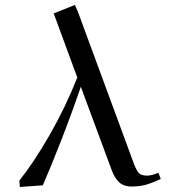

<svg xmlns="http://www.w3.org/2000/svg" viewBox="-20 -748 689 775"><path d="M58.1 -19Q115.2 -90.3 179.7 -202.1Q244.1 -314 292 -435.1L196.8 -693.8L282.2 -728L293.9 -702.1L522 -83Q532.7 -56.2 542.7 -47.6Q552.7 -39.1 573.2 -39.1Q593.3 -39.1 619.1 -50.8L628.9 -25.9Q592.8 -8.8 567.9 -2Q543 4.9 509.8 4.9Q480.5 4.9 462.4 -11Q444.3 -26.9 432.1 -58.1L306.2 -397.9Q269.5 -290 225.6 -177.7Q181.6 -65.4 152.8 0L60.1 6.8Z"/></svg>

Font: Dehuti Alt
Style: Bold
Weight: 700
Version: Version 1.2